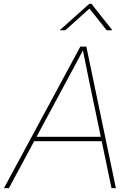

<svg xmlns="http://www.w3.org/2000/svg" viewBox="-40 -967 684 987"><path d="M-19.5 0 373 -727.5H403.8L555.7 0H533.2L415.5 -563.5Q407.7 -602.5 399.7 -641.6Q391.6 -680.7 383.8 -719.7H392.6Q371.6 -680.7 351.1 -641.6Q330.6 -602.5 309.1 -563.5L5.9 0ZM127.4 -241.2 131.3 -263.7H492.2L488.3 -241.2ZM295.9 -811.5H268.6L269 -813.5L418.9 -947.3H430.2L536.1 -813.5L535.6 -811.5H508.3L419.9 -922.9Z"/></svg>

Font: Inter 20pt Thin
Style: Italic
Weight: 250
Italic angle: -9.3988°
Version: Version 4.001;git-66647c0bb